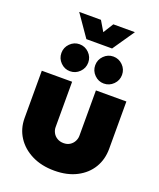

<svg xmlns="http://www.w3.org/2000/svg" viewBox="-167 -1022 941 1137"><g transform="rotate(20 303.5 -454.0)"><path d="M413 -572Q379 -572 354 -597Q329 -622 329 -657Q329 -692 354 -717Q379 -742 413 -742Q448 -742 473 -717Q498 -692 498 -657Q498 -622 473 -597Q448 -572 413 -572ZM200 -572Q166 -572 141 -597Q116 -622 116 -657Q116 -692 141 -717Q166 -742 200 -742Q235 -742 260 -717Q285 -692 285 -657Q285 -622 260 -597Q235 -572 200 -572ZM314 13Q233 13 172 -17.5Q111 -48 77 -100.5Q43 -153 43 -220V-518H234V-232Q234 -214 243 -197Q252 -180 269.5 -169.5Q287 -159 310 -159Q333 -159 349.5 -169.5Q366 -180 375 -197Q384 -214 384 -232V-518H576V-220Q576 -153 544.5 -100.5Q513 -48 454 -17.5Q395 13 314 13ZM227 -784 132 -921H269L307 -857L347 -921H483L389 -784Z"/></g></svg>

Font: MuseoModerno Thin Black
Style: Regular
Weight: 900
Version: Version 1.002